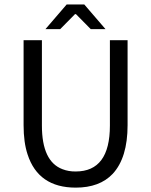

<svg xmlns="http://www.w3.org/2000/svg" viewBox="-20 -838 685 870"><path d="M478 -269V-655.8H558.1V-271Q558.1 -123 490.7 -50.3Q431.6 12.2 323.2 12.2Q153.8 12.2 105 -138.2Q86.9 -192.4 86.9 -271V-655.8H169.9V-269Q169.9 -106.4 263.2 -71.3Q291 -60.5 323.2 -61Q478 -61 478 -269ZM186 -706.1 282.2 -817.9H361.8L458 -706.1H391.1L324.2 -773.9H319.8L252.9 -706.1Z"/></svg>

Font: SourceSansPro-Regular
Style: Regular
Weight: 400
Designer: Paul D. Hunt
Foundry: Adobe Systems Incorporated
Version: Version 1.050;PS Version 1.000;hotconv 1.0.70;makeotf.lib2.5